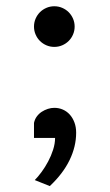

<svg xmlns="http://www.w3.org/2000/svg" viewBox="-20 -472 357 623"><path d="M90.3 -73.2Q92.8 -85 99.4 -94Q106 -103 115.2 -109.1Q124.5 -115.2 135.3 -118.7Q146 -122.1 156.2 -122.1Q170.9 -122.1 183.8 -116.5Q196.8 -110.8 206.3 -100.3Q215.8 -89.8 221.4 -75Q227.1 -60.1 227.1 -41.5Q227.1 3.4 205.8 47.4Q184.6 91.3 141.6 131.8L92.8 112.3Q103.5 101.6 115 85.9Q126.5 70.3 136.2 52Q146 33.7 152.3 13.9Q158.7 -5.9 158.7 -24.4H90.3ZM90.3 -385.7Q90.3 -399.4 95.5 -411.4Q100.6 -423.3 109.6 -432.4Q118.7 -441.4 130.6 -446.5Q142.6 -451.7 156.2 -451.7Q169.9 -451.7 181.9 -446.5Q193.8 -441.4 202.9 -432.4Q211.9 -423.3 217 -411.4Q222.2 -399.4 222.2 -385.7Q222.2 -372.1 217 -360.1Q211.9 -348.1 202.9 -339.1Q193.8 -330.1 181.9 -325Q169.9 -319.8 156.2 -319.8Q142.6 -319.8 130.6 -325Q118.7 -330.1 109.6 -339.1Q100.6 -348.1 95.5 -360.1Q90.3 -372.1 90.3 -385.7Z"/></svg>

Font: Andika Viet
Style: Regular
Weight: 400
Designer: Victor Gaultney, Annie Olsen, Julie Remington, Don Collingsworth, Eric Hays, Becca Hirsbrunner
Foundry: SIL International
Version: Version 5.000